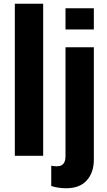

<svg xmlns="http://www.w3.org/2000/svg" viewBox="-20 -830 571 1023"><path d="M59 0V-810H210V0ZM333 173Q312 173 291.5 170Q271 167 253 161V53Q259 54 267 55Q275 56 282 56Q298 56 308 50.5Q318 45 323.5 33Q329 21 329 3V-578H480V21Q480 89 442.5 131Q405 173 333 173ZM329 -673V-786H480V-673Z"/></svg>

Font: Oswald SemiBold
Style: Regular
Weight: 600
Designer: Vernon Adams
Foundry: Vernon Adams
Version: Version 4.100; ttfautohint (v1.8.1.43-b0c9)